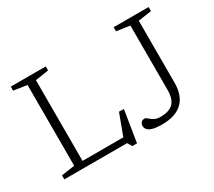

<svg xmlns="http://www.w3.org/2000/svg" viewBox="-135 -957 1394 1251"><g transform="rotate(-30 562.0 -332.0)"><path d="M577 33.5H542L521.5 0H171V-45H549L511.5 -24.5L578.5 -204L615 -203ZM212.5 -652.5V0H49.5V-30.5L149.5 -45V-652.5L49.5 -667.5V-698H312.5V-667.5ZM986.5 -186.5Q986.5 -138.5 973.5 -102Q960.5 -65.5 934.8 -40.8Q909 -16 870.8 -3.5Q832.5 9 781 9Q738 9 712.5 2Q687 -5 675.8 -17.5Q664.5 -30 664.5 -46Q664.5 -62 673.8 -72Q683 -82 701 -82Q707.5 -82 715 -75.5Q722.5 -69 733 -60.5Q743.5 -52 759 -45.5Q774.5 -39 797 -39Q861 -39 892.2 -69Q923.5 -99 923.5 -171V-652.5L823.5 -667.5V-698H1086.5V-667.5L986.5 -652.5Z"/></g></svg>

Font: Newsreader 9pt Light
Style: Regular
Weight: 300
Designer: Hugues Gentile
Foundry: Production Type
Version: Version 1.003